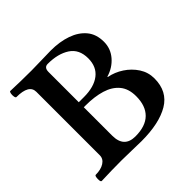

<svg xmlns="http://www.w3.org/2000/svg" viewBox="-167 -832 1001 1001"><g transform="rotate(-45 333.5 -331.5)"><path d="M42 3Q36 3 34.5 -8Q33 -19 35 -30.5Q37 -42 42 -42Q81 -42 105 -57.5Q129 -73 129 -99V-567Q129 -621 36 -621Q31 -621 29 -632Q27 -643 29 -654.5Q31 -666 36 -666Q114 -663 190 -663Q226 -663 267.5 -664.5Q309 -666 334 -666Q400 -666 451.5 -648Q503 -630 533 -594Q563 -558 563 -502Q563 -452 530.5 -414Q498 -376 447 -361V-358Q490 -350 528 -325Q566 -300 590 -263Q614 -226 614 -181Q614 -85 540 -41Q466 3 335 3Q310 3 268 1.5Q226 0 190 0Q116 0 42 3ZM247 -372H285Q360 -372 402 -404.5Q444 -437 444 -499Q444 -566 396.5 -597Q349 -628 274 -628Q247 -628 247 -595ZM330 -37Q405 -37 443 -74.5Q481 -112 481 -183Q481 -238 453 -271.5Q425 -305 375.5 -320Q326 -335 261 -335H247V-126Q247 -37 330 -37Z"/></g></svg>

Font: Junicode SmExp
Style: Bold
Weight: 700
Width: 6
Designer: Peter S. Baker
Version: Version 2.205; ttfautohint (v1.8.4)